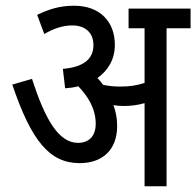

<svg xmlns="http://www.w3.org/2000/svg" viewBox="-20 -652 687 672"><path d="M390 -211C390 -239 385 -263 377 -284C389 -282 401 -281 411 -281C438 -281 462 -284 486 -291V0H563V-553H647V-622H430V-553H486V-362C459 -353 435 -349 401 -349C379 -349 360 -351 341 -355C335 -363 328 -372 321 -379C358 -405 382 -444 382 -495C382 -575 331 -632 239 -632C186 -632 148 -618 110 -600L135 -533C168 -552 199 -563 233 -563C277 -563 307 -539 307 -494C307 -446 273 -417 200 -411L208 -343C224 -344 239 -346 254 -350C288 -315 315 -271 315 -219C315 -174 290 -152 253 -152C184 -152 137 -237 92 -376L23 -356C90 -158 154 -81 259 -81C337 -81 390 -126 390 -211Z"/></svg>

Font: Noto Sans Condensed
Style: Italic
Weight: 400
Width: 3
Italic angle: -12°
Designer: Monotype Design Team
Foundry: Monotype Imaging Inc.
Version: Version 2.013